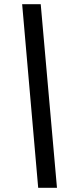

<svg xmlns="http://www.w3.org/2000/svg" viewBox="-20 -730 369 910"><path d="M85 -710H173L250 160H161Z"/></svg>

Font: mr_Source Sans Pro
Style: Bold Italic
Weight: 700
Italic angle: -11°
Designer: Paul D. Hunt
Foundry: Adobe Systems Incorporated
Version: Version 1.036;July 10, 2024;FontCreator 11.5.0.2430 64-bit